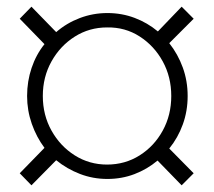

<svg xmlns="http://www.w3.org/2000/svg" viewBox="-20 -532 640 574"><path d="M74 22 39 -14 113 -90Q89 -122 75 -162Q61 -202 61 -245Q61 -289 74.5 -329Q88 -369 113 -400L39 -476L74 -512L148 -436Q179 -463 218.5 -478Q258 -493 301 -493Q344 -493 382.5 -478.5Q421 -464 452 -438L523 -512L559 -476L486 -403Q512 -370 526.5 -330Q541 -290 541 -245Q541 -200 526.5 -160Q512 -120 486 -88L559 -14L523 22L451 -52Q420 -26 382 -11.5Q344 3 301 3Q258 3 219 -12Q180 -27 148 -53ZM300 -40Q354 -40 397.5 -67.5Q441 -95 466.5 -141.5Q492 -188 492 -245Q492 -302 466.5 -348.5Q441 -395 397.5 -423Q354 -451 300 -450Q247 -450 203.5 -422.5Q160 -395 134 -348.5Q108 -302 108 -245Q108 -188 134 -141.5Q160 -95 203.5 -67.5Q247 -40 300 -40Z"/></svg>

Font: Nunito Sans ExtraLight
Style: Regular
Weight: 200
Designer: Vernon Adams
Foundry: Vernon Adams
Version: Version 3.006; ttfautohint (v1.8.3)